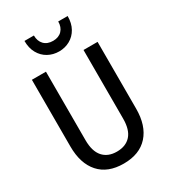

<svg xmlns="http://www.w3.org/2000/svg" viewBox="-228 -1061 1046 1182"><g transform="rotate(-30 295.5 -470.0)"><path d="M295 10Q182 10 122 -57.5Q62 -125 62 -246V-720H162V-233Q162 -154 197 -114.5Q232 -75 295 -75Q359 -75 394 -114Q429 -153 429 -232V-720H529V-245Q529 -125 468.5 -57.5Q408 10 295 10ZM296 -787Q253 -787 218 -806.5Q183 -826 162.5 -862.5Q142 -899 142 -950H209Q209 -910 232 -886Q255 -862 296 -862Q336 -862 359 -886Q382 -910 382 -950H449Q449 -899 428.5 -862.5Q408 -826 373 -806.5Q338 -787 296 -787Z"/></g></svg>

Font: Instrument Sans SemiCondensed Medium
Style: Regular
Weight: 500
Width: 4
Designer: Rodrigo Fuenzalida
Foundry: fragTYPE
Version: Version 1.000;gftools[0.9.28]